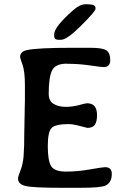

<svg xmlns="http://www.w3.org/2000/svg" viewBox="-20 -913 619 914"><path d="M270.5 -723.6H257.8Q237.8 -723.6 237.8 -742.2V-749Q237.8 -785.2 328.1 -864.3Q360.4 -892.6 385.3 -892.6H397.5Q434.6 -892.6 434.6 -875.5V-870.6Q434.6 -859.4 366.7 -791.5Q298.8 -723.6 270.5 -723.6ZM394.5 -421.4Q441.9 -421.4 441.9 -365.2Q441.9 -334 431.6 -319.1Q421.4 -304.2 396 -304.2Q394 -304.2 360.6 -313.2Q327.1 -322.3 306.6 -322.3Q243.7 -322.3 225.6 -303.7Q207.5 -285.2 207.5 -217.5Q207.5 -149.9 222.9 -123Q238.3 -96.2 294.4 -96.2Q350.6 -96.2 409.4 -106.7Q468.3 -117.2 480 -117.2Q512.2 -117.2 512.2 -85.4Q512.2 -43.9 482.4 -29.8Q460 -19 365.2 -19H272.9Q135.7 -19 100.8 -27.8Q65.9 -36.6 65.9 -62.5Q65.9 -73.2 77.4 -101.6Q88.9 -129.9 92.3 -169.4Q95.7 -209 95.7 -289.1L96.2 -307.1Q96.7 -325.2 96.7 -343.8L97.2 -361.8Q97.7 -380.4 97.7 -398.4L98.6 -434.6V-506.8Q98.6 -572.8 87.2 -605Q75.7 -637.2 75.7 -641.1Q75.7 -668 109.4 -674.8Q160.6 -685.5 319.3 -685.5H410.6Q469.7 -685.5 487.3 -672.6Q504.9 -659.7 504.9 -626.7Q504.9 -593.8 473.6 -593.8Q461.4 -593.8 407.7 -601.6Q354.5 -609.4 298.8 -609.4L297.9 -609.9Q243.2 -609.9 227.5 -577.1Q211.9 -544.4 211.9 -466.8Q211.9 -432.1 235.6 -418.2Q259.3 -404.3 292.2 -404.3Q325.2 -404.3 356.2 -412.8Q387.2 -421.4 394.5 -421.4Z"/></svg>

Font: Averia Gruesa Libre
Style: Regular
Weight: 400
Italic angle: -1.70001°
Version: Version 1.002